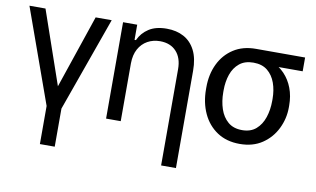

<svg xmlns="http://www.w3.org/2000/svg" viewBox="-77 -710 1763 1071"><g transform="rotate(10 805.0 -174.5)"><path d="M10.7 -545.9H101.6L245.1 -130.9L385.7 -545.9H476.6L286.1 -11.7V204.1H202.1V-11.7Z M624 -328.1V0H541V-545.9H621.1V-460H628.9Q647.9 -502 687 -527.3Q726.1 -552.7 788.1 -552.7Q843.3 -552.7 884.8 -530.3Q926.3 -507.8 949.5 -462.2Q972.7 -416.5 972.7 -346.7V204.1H888.7V-340.8Q888.7 -404.8 855.5 -440.9Q822.3 -477.1 763.7 -477.5Q724.1 -477.5 692.6 -460Q661.1 -442.4 642.8 -409.2Q624.5 -376 624 -328.1Z M1061.5 -258.8V-269.5Q1061.5 -342.8 1089.6 -401.4Q1117.7 -460 1170.4 -494.1Q1223.1 -528.3 1296.9 -528.3Q1312.5 -526.9 1325.7 -517.6Q1338.9 -508.3 1354.7 -496.3Q1370.6 -484.4 1394.5 -474.6Q1438 -457 1469.2 -424.3Q1500.5 -391.6 1517.3 -347.2Q1534.2 -302.7 1534.2 -249V-238.3Q1534.2 -174.8 1506.3 -117.9Q1478.5 -61 1426 -25.6Q1373.5 9.8 1298.8 9.8Q1224.1 9.8 1170.9 -25.6Q1117.7 -61 1089.6 -121.8Q1061.5 -182.6 1061.5 -258.8ZM1159.2 -269.5V-258.8Q1159.2 -207.5 1173.6 -164.3Q1188 -121.1 1218.8 -94.7Q1249.5 -68.4 1298.8 -68.4Q1347.2 -68.4 1377.4 -94.7Q1407.7 -121.1 1422.1 -164.3Q1436.5 -207.5 1436.5 -258.8V-269.5Q1436.5 -318.4 1421.9 -359.4Q1407.2 -400.4 1376.7 -425.3Q1346.2 -450.2 1296.9 -450.2Q1248.5 -450.2 1218 -425.3Q1187.5 -400.4 1173.3 -359.4Q1159.2 -318.4 1159.2 -269.5ZM1575.2 -528.3V-450.2H1296.9V-528.3Z"/></g></svg>

Font: Inter Tight
Style: Regular
Weight: 400
Designer: Rasmus Andersson
Foundry: rsms
Version: Version 3.002